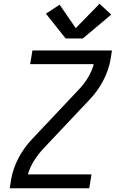

<svg xmlns="http://www.w3.org/2000/svg" viewBox="-20 -1004 640 1024"><path d="M32 0 39 -46Q49 -104 78 -160Q107 -216 151 -262L398 -524Q427 -554 448.5 -589Q470 -624 480 -662H141L153 -735H577L570 -689Q560 -631 531 -575Q502 -519 458 -473L211 -211Q183 -181 161 -146Q139 -111 129 -74H468L456 0ZM330 -799 225 -931 298 -979 384 -854 511 -984 573 -926 422 -799Z"/></svg>

Font: Iosevka Curly Extended Oblique
Style: Regular
Weight: 400
Width: 7
Italic angle: -9°
Monospace: yes
Designer: Belleve Invis
Foundry: Belleve Invis
Version: Version 11.1.0; ttfautohint (v1.8.3)